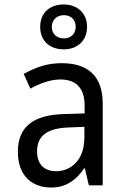

<svg xmlns="http://www.w3.org/2000/svg" viewBox="-20 -830 540 860"><path d="M266 -609C329 -609 370 -650 370 -710C370 -771 326 -810 266 -810C200 -810 160 -770 160 -710C160 -649 200 -609 266 -609ZM266 -658C234 -658 212 -678 212 -710C212 -740 234 -762 266 -762C300 -762 319 -740 319 -710C319 -678 297 -658 266 -658ZM209 10C275 10 320 -22 357 -76H360L378 0H440V-367C440 -490 373 -547 256 -547C189 -547 140 -528 86 -499L116 -433C156 -455 203 -474 251 -474C313 -474 359 -443 359 -357V-322L265 -319C129 -315 60 -262 60 -150C60 -41 125 10 209 10ZM231 -63C185 -63 146 -88 146 -152C146 -221 190 -255 285 -259L358 -262V-214C358 -110 295 -63 231 -63Z"/></svg>

Font: Noto Sans Mono ExtraCondensed
Style: Regular
Weight: 400
Width: 2
Designer: Monotype Design Team
Foundry: Monotype Imaging Inc.
Version: Version 2.014